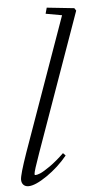

<svg xmlns="http://www.w3.org/2000/svg" viewBox="-53 -758 402 802"><g transform="rotate(-5 148.0 -357.0)"><path d="M33.7 11.2Q20.5 11.2 12.7 3.2Q4.9 -4.9 4.9 -18.6Q4.9 -38.6 36.6 -129.4L235.4 -688L167.5 -700.2L174.3 -725.1L289.1 -712.9L295.9 -702.1L90.3 -124Q63 -47.9 63 -36.6Q63 -32.7 67.4 -32.7Q73.7 -32.7 87.2 -38.1Q100.6 -43.5 128.9 -63.2Q157.2 -83 189 -113.8L199.2 -103Q161.1 -56.6 111.6 -22.7Q62 11.2 33.7 11.2Z"/></g></svg>

Font: Elstob Light
Style: Italic
Weight: 300
Italic angle: -20°
Designer: Peter S. Baker
Version: Version 1.015